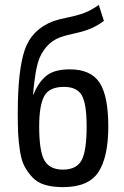

<svg xmlns="http://www.w3.org/2000/svg" viewBox="-20 -757 508 789"><path d="M386 -737 407 -671Q377 -649 349 -638Q321 -627 285.5 -619.5Q250 -612 228 -604Q193 -591 170.5 -564Q148 -537 138.5 -508Q129 -479 124 -440Q119 -410 116 -369H118Q136 -416 168.5 -444Q201 -472 267 -472Q353 -472 389 -417.5Q425 -363 425 -237Q425 -112 384.5 -50Q344 12 239 12Q196 12 164.5 2.5Q133 -7 113 -28.5Q93 -50 80.5 -74Q68 -98 62 -137Q56 -176 54.5 -209.5Q53 -243 53 -294Q53 -467 81.5 -551.5Q110 -636 199 -670Q222 -678 259.5 -685.5Q297 -693 326.5 -704Q356 -715 386 -737ZM243 -400Q182 -400 161.5 -361.5Q141 -323 141 -237Q141 -136 162.5 -98Q184 -60 239 -60Q294 -60 315 -98Q336 -136 336 -237Q336 -331 316 -365.5Q296 -400 243 -400Z"/></svg>

Font: exo2condensed_r
Style: Regular
Weight: 400
Width: 3
Designer: Natanael Gama
Version: Version 1.001;PS 001.001;hotconv 1.0.70;makeotf.lib2.5.58329